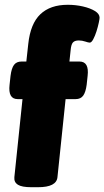

<svg xmlns="http://www.w3.org/2000/svg" viewBox="-20 -780 436 802"><path d="M111 2Q71 2 54.5 -8.5Q38 -19 40 -40L74 -366H54Q13 -366 20 -426L24 -463Q28 -495 38.5 -509Q49 -523 70 -523H90L98 -596Q107 -681 148.5 -720.5Q190 -760 263 -760Q296 -760 326.5 -753Q357 -746 376.5 -734Q396 -722 396 -706Q396 -701 392.5 -684.5Q389 -668 383 -649Q377 -630 369.5 -616Q362 -602 355 -602Q349 -602 336 -606.5Q323 -611 309 -611Q292 -611 284.5 -602.5Q277 -594 275 -570L270 -523H312Q353 -523 346 -463L342 -426Q338 -395 327.5 -380.5Q317 -366 296 -366H254L220 -40Q216 2 139 2Z"/></svg>

Font: Asap Black
Style: Italic
Weight: 900
Italic angle: -6°
Designer: Pablo Cosgaya
Foundry: Omnibus-Type
Version: Version 3.001